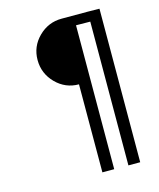

<svg xmlns="http://www.w3.org/2000/svg" viewBox="-124 -803 847 1020"><g transform="rotate(-15 300.0 -292.5)"><path d="M313 -714.8H456.1L521 -713.9L519 129.9H454.1L456.1 -660.2L377.9 -661.1L376 129.9H311L312 -354Q238.3 -354 185.5 -407.2Q132.8 -460.9 132.8 -535.2Q132.8 -609.4 186 -662.1Q239.3 -714.8 313 -714.8Z"/></g></svg>

Font: Arcon-Regular
Style: Regular
Weight: 400
Designer: M. Zarth
Foundry: martin zarth - visuelle & digitale kommunikation
Version: Version 1.131;PS 001.131;hotconv 1.0.70;makeotf.lib2.5.58329